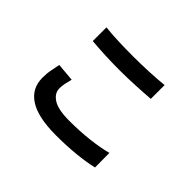

<svg xmlns="http://www.w3.org/2000/svg" viewBox="-147 -954 1249 1249"><g transform="rotate(45 478.0 -329.5)"><path d="M210 -693Q264 -687 328.5 -684.5Q393 -682 468 -682Q539 -682 613.5 -685.5Q688 -689 743 -695V-568Q718 -566 685 -564Q652 -562 615 -560Q578 -558 540.5 -557Q503 -556 469 -556Q394 -556 331.5 -559Q269 -562 210 -567ZM291 -292Q284 -266 279 -243Q274 -220 274 -196Q274 -151 320 -121.5Q366 -92 468 -92Q565 -92 651.5 -102Q738 -112 801 -129L802 4Q740 19 656.5 27.5Q573 36 473 36Q309 36 228 -16Q147 -68 147 -166Q147 -208 154 -242.5Q161 -277 166 -303Z"/></g></svg>

Font: Kinto Sans
Style: Bold
Weight: 700
Designer: Authors: Ryoko NISHIZUKA  (kana & ideographs); Paul D. Hunt (Latin, Greek & Cyrillic); Wenlong ZHANG  (bopomofo); Sandol
Foundry: Adobe Systems Incorporated, ookami Inc.
Version: Version 0.001